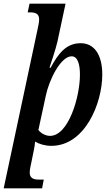

<svg xmlns="http://www.w3.org/2000/svg" viewBox="-52 -780 599 1040"><path d="M150 -614 -32 240H176L185 193H159C127 193 109 183 109 155C109 138 114 118 118 99L131 35C135 17 137 1 138 -13C160 0 191 10 226 10C408 10 502 -220 502 -376C502 -486 457 -546 385 -546C305 -546 263 -488 222 -413H216C228 -451 249 -511 259 -554L303 -760H108L98 -713H113C140 -713 160 -705 160 -676C160 -662 157 -645 150 -614ZM219 -44C191 -44 166 -62 156 -76L196 -261C213 -345 276 -475 336 -475C371 -475 381 -427 381 -375C381 -255 319 -44 219 -44Z"/></svg>

Font: Noto Serif Condensed SemiBold
Style: Italic
Weight: 600
Width: 3
Italic angle: -12°
Designer: Monotype Design Team
Foundry: Monotype Imaging Inc.
Version: Version 2.014